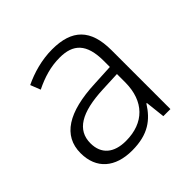

<svg xmlns="http://www.w3.org/2000/svg" viewBox="-145 -678 825 825"><g transform="rotate(-45 268.0 -265.5)"><path d="M276 -541C212 -541 151 -523 101 -499L119 -453C170 -478 219 -493 274 -493C355 -493 398 -454 398 -349V-312L301 -307C135 -300 47 -245 47 -139C47 -43 110 10 212 10C311 10 360 -30 398 -90H401L411 0H454V-358C454 -485 396 -541 276 -541ZM308 -265 398 -269V-217C397 -105 333 -38 222 -38C150 -38 107 -73 107 -139C107 -219 173 -259 308 -265Z"/></g></svg>

Font: Noto Sans Kannada Light
Style: Regular
Weight: 300
Designer: Jelle Bosma - Monotype Design Team
Foundry: Monotype Imaging Inc.
Version: Version 2.005